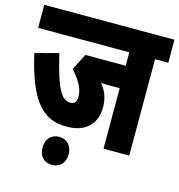

<svg xmlns="http://www.w3.org/2000/svg" viewBox="-112 -721 903 966"><g transform="rotate(15 339.0 -238.0)"><path d="M609 -502H678V-622H0V-502H475V-432H265L221 -347C258 -308 286 -264 286 -220C286 -194 276 -180 252 -180C206 -180 175 -239 136 -407L14 -375C71 -127 147 -59 267 -59C364 -59 419 -113 419 -200C419 -246 405 -284 377 -317C394 -315 412 -315 425 -315H475V0H609ZM177 73C177 116 202 146 245 146C288 146 313 116 313 73C313 31 288 0 245 0C202 0 177 31 177 73Z"/></g></svg>

Font: Noto Sans Devanagari UI ExtraCondensed ExtraBold
Style: Regular
Weight: 800
Width: 2
Designer: Jelle Bosma - Monotype Design Team
Foundry: Monotype Imaging Inc.
Version: Version 2.003